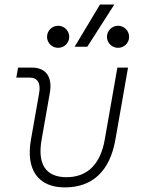

<svg xmlns="http://www.w3.org/2000/svg" viewBox="-20 -815 626 845"><path d="M265.1 9.8C387.2 9.8 463.4 -62 487.8 -200.2L543.5 -517.6H496.6L440.9 -200.2C421.9 -91.8 364.3 -35.2 272.9 -35.2C181.6 -35.2 144 -91.8 163.1 -200.2L199.2 -405.3C211.9 -476.1 182.6 -517.6 120.1 -517.6H59.6L51.8 -473.6H109.4C145 -473.6 160.2 -450.2 152.3 -405.3L116.2 -200.2C92.8 -68.4 147.9 9.8 265.1 9.8ZM308.6 -609.4H364.3L482.9 -794.9H419.9ZM235.8 -604.5C262.7 -604.5 284.7 -626 284.7 -652.8C284.7 -679.7 262.7 -701.7 235.8 -701.7C209 -701.7 187 -679.7 187 -652.8C187 -626 209 -604.5 235.8 -604.5ZM499.5 -604.5C526.4 -604.5 548.3 -626 548.3 -652.8C548.3 -679.7 526.4 -701.7 499.5 -701.7C472.7 -701.7 450.7 -679.7 450.7 -652.8C450.7 -626 472.7 -604.5 499.5 -604.5Z"/></svg>

Font: Cascadia Code PL ExtraLight
Style: Italic
Weight: 200
Italic angle: -10°
Monospace: yes
Designer: Aaron Bell
Foundry: Saja Typeworks
Version: Version 2404.023